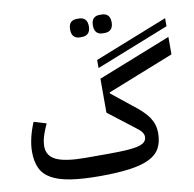

<svg xmlns="http://www.w3.org/2000/svg" viewBox="-100 -1057 1182 1170"><g transform="rotate(-10 491.0 -472.0)"><path d="M424 12Q317 12 244 0.5Q171 -11 126 -36.5Q81 -62 61.5 -103.5Q42 -145 42 -205Q42 -285 83 -384L160 -361Q141 -321 131 -287.5Q121 -254 121 -225Q121 -166 176.5 -139.5Q232 -113 358 -113H498Q567 -113 612.5 -116Q658 -119 685.5 -126.5Q713 -134 724.5 -146.5Q736 -159 736 -177Q736 -191 726 -205.5Q716 -220 687 -241L530 -362V-572L982 -751V-643L571 -480V-474L686 -382Q723 -354 748.5 -330Q774 -306 789.5 -282.5Q805 -259 812 -235.5Q819 -212 819 -186Q819 -131 798.5 -93Q778 -55 731.5 -32Q685 -9 609.5 1.5Q534 12 424 12ZM530 -688 982 -867V-817L530 -638ZM591 -842Q568 -842 554.5 -856Q541 -870 541 -899Q541 -929 554.5 -942.5Q568 -956 591 -956H606Q629 -956 643 -942.5Q657 -929 657 -899Q657 -870 643 -856Q629 -842 606 -842ZM450 -842Q427 -842 413.5 -856Q400 -870 400 -899Q400 -929 413.5 -942.5Q427 -956 450 -956H465Q488 -956 502 -942.5Q516 -929 516 -899Q516 -870 502 -856Q488 -842 465 -842Z"/></g></svg>

Font: IBM Plex Sans Arabic Medium
Style: Regular
Weight: 500
Designer: Mike Abbink, Paul van der Laan, Pieter van Rosmalen, Wael Morcos, Khajak Apelian
Foundry: Bold Monday
Version: Version 1.1